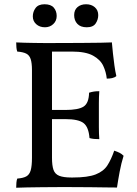

<svg xmlns="http://www.w3.org/2000/svg" viewBox="-20 -878 641 901"><path d="M56 -679Q71 -678 93.5 -677.5Q116 -677 141 -676.5Q166 -676 188 -676Q210 -676 224 -676V-138Q224 -101 231 -81Q238 -61 258 -53Q278 -45 315 -45V0Q287 0 250.5 0Q214 0 176.5 0.5Q139 1 107 1.5Q75 2 56 3Q56 -10 57 -21Q58 -32 61 -40Q88 -42 103 -50Q118 -58 124 -78.5Q130 -99 130 -138V-549Q130 -582 124 -600.5Q118 -619 103 -626.5Q88 -634 61 -636Q58 -644 57 -655.5Q56 -667 56 -679ZM516 -171Q531 -166 541 -161Q551 -156 560 -147Q549 -112 541.5 -72Q534 -32 529 2Q510 2 477.5 1.5Q445 1 403.5 0.5Q362 0 315 0V-45H321Q392 -45 429 -59.5Q466 -74 484 -102Q502 -130 516 -171ZM446 -450Q444 -424 444 -395.5Q444 -367 444 -341Q444 -315 444 -282.5Q444 -250 446 -225Q432 -225 421.5 -226Q411 -227 400 -230Q396 -282 372 -300.5Q348 -319 287 -319H215V-362H287Q348 -362 372.5 -378Q397 -394 398 -443Q411 -447 421.5 -448.5Q432 -450 446 -450ZM505 -679Q507 -656 510 -627.5Q513 -599 517 -570.5Q521 -542 526 -521Q518 -514 506 -511.5Q494 -509 481 -509Q478 -540 464.5 -569Q451 -598 416.5 -617Q382 -636 317 -636H203L224 -676Q302 -676 359 -676.5Q416 -677 452 -677.5Q488 -678 505 -679ZM387 -750Q358 -750 343 -766Q328 -782 328 -807Q328 -831 343.5 -844.5Q359 -858 384 -858Q409 -858 425 -844Q441 -830 441 -807Q441 -786 429 -768Q417 -750 387 -750ZM191 -750Q166 -750 150 -764.5Q134 -779 134 -801Q134 -823 147 -840.5Q160 -858 189 -858Q219 -858 232.5 -842Q246 -826 246 -803Q246 -780 230 -765Q214 -750 191 -750Z"/></svg>

Font: Vollkorn
Style: Regular
Weight: 400
Designer: Friedrich Althausen
Foundry: Friedrich Althausen
Version: Version 4.104